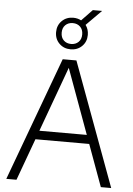

<svg xmlns="http://www.w3.org/2000/svg" viewBox="-66 -1096 792 1145"><g transform="rotate(5 330.0 -524.0)"><path d="M16 0 289 -740H371L644 0H582L490.5 -250.5H168.5L77 0ZM187.5 -303H471.5L329.5 -692ZM330.5 -803Q289.5 -803 262.5 -829.8Q235.5 -856.5 235.5 -897.5Q235.5 -938.5 262.5 -965.2Q289.5 -992 330.5 -992Q356.5 -992 378 -980.5L442.5 -1047.5H498L407 -956Q425.5 -931 425.5 -897.5Q425.5 -856.5 398.5 -829.8Q371.5 -803 330.5 -803ZM330.5 -835Q357.5 -835 374.8 -851.8Q392 -868.5 392 -897.5Q392 -926.5 374.8 -943.2Q357.5 -960 330.5 -960Q303.5 -960 286.2 -943.2Q269 -926.5 269 -897.5Q269 -868.5 286.2 -851.8Q303.5 -835 330.5 -835Z"/></g></svg>

Font: Encode Sans Lt
Style: Regular
Weight: 300
Designer: Multiple Designers
Foundry: Impallari Type
Version: Version 3.002; ttfautohint (v1.8.3) -l 8 -r 50 -G 200 -x 14 